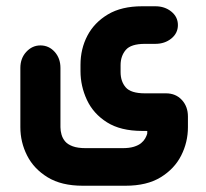

<svg xmlns="http://www.w3.org/2000/svg" viewBox="-20 -418 657 613"><path d="M381 175H244Q176 175 132 148Q88 121 66.5 78.5Q45 36 45 -12V-201Q45 -232 64 -252.5Q83 -273 109 -273Q136 -273 154.5 -252.5Q173 -232 173 -201V-12Q173 0 176.5 12Q180 24 188 33.5Q196 43 212 49Q228 55 254 55H371Q393 55 407.5 50.5Q422 46 430.5 39Q439 32 443.5 24Q448 16 450 9V5Q452 0 447 0H434Q365 0 321.5 -27.5Q278 -55 257.5 -99Q237 -143 237 -191V-211Q237 -262 259 -304Q281 -346 324.5 -372Q368 -398 434 -398H476Q506 -398 527 -381Q548 -364 548 -338Q548 -312 527 -295Q506 -278 476 -278H443Q398 -278 381.5 -258.5Q365 -239 365 -210V-188Q365 -158 381.5 -139Q398 -120 443 -120H510Q541 -120 560.5 -99Q580 -78 580 -46V-12Q580 36 558.5 78.5Q537 121 493 148Q449 175 381 175Z"/></svg>

Font: Beiruti ExtraBold
Style: Regular
Weight: 800
Designer: Arlette Boutros
Foundry: Boutros
Version: Version 1.41